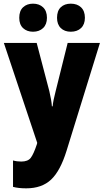

<svg xmlns="http://www.w3.org/2000/svg" viewBox="-20 -787 567 1047"><path d="M1 -553H180L249 -290Q254 -269 258 -246.5Q262 -224 263 -207H267Q270 -239 283 -288L349 -553H525L343 35Q309 145 258.5 192.5Q208 240 123 240Q102 240 84 238Q66 236 51 232V88Q72 94 96 94Q132 94 147.5 74Q163 54 181 0L183 -8ZM85 -690Q85 -728 106 -747.5Q127 -767 160 -767Q194 -767 215 -747Q236 -727 236 -690Q236 -654 215 -634Q194 -614 160 -614Q127 -614 106 -633.5Q85 -653 85 -690ZM291 -690Q291 -728 311.5 -747.5Q332 -767 366 -767Q401 -767 422 -747Q443 -727 443 -690Q443 -654 422 -634Q401 -614 366 -614Q332 -614 311.5 -634Q291 -654 291 -690Z"/></svg>

Font: Noto Sans Thai Cond Blk
Style: Regular
Weight: 900
Width: 3
Designer: Monotype Design Team
Foundry: Monotype Imaging Inc.
Version: Version 2.002; ttfautohint (v1.8.4.7-5d5b)